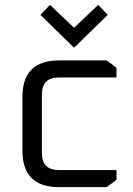

<svg xmlns="http://www.w3.org/2000/svg" viewBox="-20 -768 544 788"><path d="M72 -150V-370Q72 -520 222 -520H418L458 -490V-450H222Q152 -450 152 -380V-140Q152 -70 222 -70H458V-30L418 0H222Q72 0 72 -150ZM146 -707 185 -748 284 -654 383 -748 422 -707 284 -572Z"/></svg>

Font: Oxanium
Style: Regular
Weight: 400
Designer: Severin Meyer
Version: Version 1.001